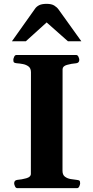

<svg xmlns="http://www.w3.org/2000/svg" viewBox="-20 -979 486 999"><path d="M70.3 0Q62 0 57.9 -9.8Q53.7 -19.5 53.7 -24.9Q53.7 -41 69.8 -43Q93.3 -44.9 116.9 -51.5Q140.6 -58.1 140.6 -74.2L141.1 -602.5Q141.1 -623.5 128.7 -633Q116.2 -642.5 99.1 -645.7Q82 -648.9 66.9 -649.9Q56.6 -650.9 53 -654.1Q49.3 -657.2 49.3 -668Q49.3 -673.3 53.5 -683.1Q57.6 -692.9 65.9 -692.9H376Q384.3 -692.9 388.4 -683.1Q392.6 -673.3 392.6 -668Q392.6 -651.9 376.5 -649.9Q351.6 -647.9 328.6 -641.4Q305.6 -634.8 305.6 -618.7L305.2 -90.3Q305.2 -69.3 317.6 -59.9Q330.1 -50.4 347.4 -47.4Q364.7 -44.4 379.4 -43Q389.6 -42 393.3 -39.1Q397 -36.1 397 -24.9Q397 -19.5 392.8 -9.8Q388.7 0 380.4 0ZM42 -764.2 162.6 -934.1Q169.9 -944.8 183.8 -951.9Q197.8 -959 222.7 -959Q248 -959 262.2 -950.2Q276.4 -941.4 284.7 -929.7L403.3 -764.2H333.5L222.7 -862.3L114.3 -764.2Z"/></svg>

Font: Gelasio
Style: Regular
Weight: 400
Designer: Eben Sorkin
Foundry: Eben Sorkin
Version: Version 1.008